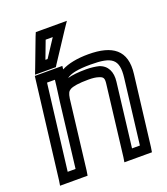

<svg xmlns="http://www.w3.org/2000/svg" viewBox="-134 -798 798 917"><g transform="rotate(-20 264.5 -339.5)"><path d="M354 -519C299 -519 251 -510 217 -492L219 -509H194H104H79L76 -484L17 0L13 25H38H128H153L157 0L199 -350C203 -376 208 -385 220 -392C235 -400 264 -405 314 -405C335 -405 351 -403 363 -399C387 -392 391 -385 386 -350L344 0L340 25H365H455H480L484 0L527 -355C542 -474 476 -519 354 -519ZM149 -350 143 -300 110 -25H70L123 -459H163L159 -425L149 -350ZM348 -469C456 -469 488 -447 477 -355L437 -25H397L436 -350C442 -398 425 -435 383 -448C366 -452 344 -455 320 -455C282 -455 249 -452 225 -445C245 -461 283 -469 348 -469ZM271 -704H174H155L147 -685L94 -545L82 -514H115H173H188L196 -527L288 -667L313 -704H271ZM223 -654 164 -564H153L187 -654H223Z"/></g></svg>

Font: Gamestation Display Outline
Style: Italic
Weight: 400
Designer: Jonas Hecksher
Foundry: Jonas Hecksher, Playtypeª, e-types AS
Version: Version 1.003